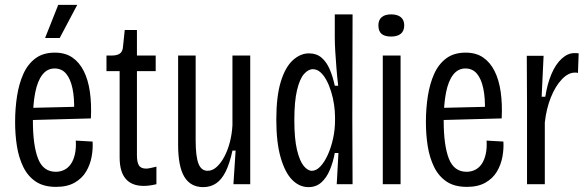

<svg xmlns="http://www.w3.org/2000/svg" viewBox="-20 -756 2414 788"><path d="M210 11Q159 11 126.5 -11Q94 -33 75.5 -71Q57 -109 49.5 -156Q42 -203 42 -255Q42 -311 50 -362Q58 -413 76 -453Q94 -493 125.5 -516.5Q157 -540 205 -540Q248 -540 277 -520Q306 -500 324 -464Q342 -428 349 -378.5Q356 -329 353 -270L94 -263V-313L304 -318L284 -298Q286 -353 277.5 -393Q269 -433 251 -454Q233 -475 204 -475Q174 -475 154 -449.5Q134 -424 124.5 -376Q115 -328 115 -260Q115 -160 136 -105.5Q157 -51 209 -51Q228 -51 244 -59Q260 -67 271 -83Q282 -99 287.5 -123.5Q293 -148 291 -179L360 -175Q362 -145 356 -112.5Q350 -80 333.5 -52Q317 -24 286.5 -6.5Q256 11 210 11ZM225 -600H165L219 -736H297Z M570 7Q521 7 496 -22Q471 -51 471 -110V-464H417V-528H437Q462 -528 473 -537Q484 -546 485 -566L492 -633H542V-528H619V-464H542V-118Q542 -91 550 -77.5Q558 -64 580 -64Q585 -64 596 -66Q607 -68 622 -72V0Q605 4 592.5 5.5Q580 7 570 7Z M814 12Q762 12 736.5 -30.5Q711 -73 711 -162V-528H783V-181Q783 -114 794.5 -84.5Q806 -55 832 -55Q852 -55 869.5 -71Q887 -87 901 -113.5Q915 -140 923.5 -173Q932 -206 934 -242V-528H1007V-203V0H938L947 -138H934Q923 -86 906.5 -52.5Q890 -19 867 -3.5Q844 12 814 12Z M1246 12Q1209 12 1179.5 -17.5Q1150 -47 1132 -109Q1114 -171 1114 -265Q1114 -361 1132.5 -421Q1151 -481 1182 -509Q1213 -537 1248 -537Q1279 -537 1299.5 -519.5Q1320 -502 1333 -472Q1346 -442 1354 -404H1368Q1364 -437 1361 -474Q1358 -511 1356 -544.5Q1354 -578 1354 -600V-697H1427L1426 -272L1427 0H1362L1369 -128H1354Q1347 -90 1333.5 -58Q1320 -26 1298.5 -7Q1277 12 1246 12ZM1260 -55Q1278 -55 1295 -73Q1312 -91 1325.5 -121Q1339 -151 1347 -187.5Q1355 -224 1355 -261V-275Q1355 -300 1351 -327Q1347 -354 1339 -380Q1331 -406 1320 -426.5Q1309 -447 1295 -459.5Q1281 -472 1264 -472Q1245 -472 1227.5 -452Q1210 -432 1199 -386Q1188 -340 1188 -263Q1188 -186 1199 -140.5Q1210 -95 1226.5 -75Q1243 -55 1260 -55Z M1551 0V-528H1624V0ZM1585 -606Q1559 -606 1546 -617Q1533 -628 1533 -652Q1533 -674 1546.5 -685.5Q1560 -697 1585 -697Q1611 -697 1625 -685.5Q1639 -674 1639 -652Q1639 -629 1625 -617.5Q1611 -606 1585 -606Z M1896 11Q1845 11 1812.5 -11Q1780 -33 1761.5 -71Q1743 -109 1735.5 -156Q1728 -203 1728 -255Q1728 -311 1736 -362Q1744 -413 1762 -453Q1780 -493 1811.5 -516.5Q1843 -540 1891 -540Q1934 -540 1963 -520Q1992 -500 2010 -464Q2028 -428 2035 -378.5Q2042 -329 2039 -270L1780 -263V-313L1990 -318L1970 -298Q1972 -353 1963.5 -393Q1955 -433 1937 -454Q1919 -475 1890 -475Q1860 -475 1840 -449.5Q1820 -424 1810.5 -376Q1801 -328 1801 -260Q1801 -160 1822 -105.5Q1843 -51 1895 -51Q1914 -51 1930 -59Q1946 -67 1957 -83Q1968 -99 1973.5 -123.5Q1979 -148 1977 -179L2046 -175Q2048 -145 2042 -112.5Q2036 -80 2019.5 -52Q2003 -24 1972.5 -6.5Q1942 11 1896 11Z M2143 0V-332L2142 -527H2211L2203 -359H2218Q2226 -411 2243 -451.5Q2260 -492 2285 -515Q2310 -538 2337 -538Q2342 -538 2346.5 -538Q2351 -538 2355 -537L2352 -456Q2349 -458 2345.5 -458Q2342 -458 2339 -458Q2312 -458 2285.5 -430Q2259 -402 2240.5 -355.5Q2222 -309 2216 -253V0Z"/></svg>

Font: Bricolage Grotesque 24pt Condensed Light
Style: Regular
Weight: 300
Width: 3
Designer: Mathieu Triay
Foundry: Atelier Triay
Version: Version 1.001;gftools[0.9.33.dev8+g029e19f]